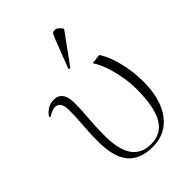

<svg xmlns="http://www.w3.org/2000/svg" viewBox="-227 -871 987 987"><g transform="rotate(-45 267.0 -377.0)"><path d="M289 14Q197 14 153 -39Q109 -92 109 -203Q109 -247 111 -281Q113 -315 115.5 -348.5Q118 -382 118 -424Q118 -487 77 -487Q57 -487 27 -467L21 -474Q53 -518 99 -518Q164 -518 164 -430Q164 -399 162.5 -374.5Q161 -350 159 -326Q157 -302 155.5 -272Q154 -242 154 -199Q154 -2 292 -2Q368 -2 404 -64Q440 -126 440 -256Q440 -301 431.5 -348Q423 -395 408.5 -437.5Q394 -480 374 -509L427 -515L431 -511Q460 -462 476 -395Q492 -328 492 -258Q492 -131 438 -58.5Q384 14 289 14ZM274 -571 265 -576 325 -732Q333 -751 337.5 -759.5Q342 -768 357 -768Q366 -768 374.5 -762Q383 -756 394 -741V-736Z"/></g></svg>

Font: Display Extralight
Style: Regular
Weight: 200
Designer: Latin by Veronika Burian and Jose Scaglione. Greek by Irene Vlachou. Cyrillic by Vera Evstafieva.
Foundry: TypeTogether
Version: Version 3.002